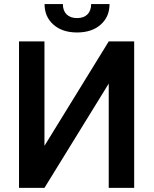

<svg xmlns="http://www.w3.org/2000/svg" viewBox="-20 -912 747 932"><path d="M507.8 -710.9 195.8 -204.1V-710.9H72.3V0H195.8L507.8 -506.3V0H631.3V-710.9ZM511.7 -892.1H422.4Q422.4 -859.9 404.3 -842Q386.2 -824.2 354 -824.2Q321.8 -824.2 303.5 -842Q285.2 -859.9 285.2 -892.1H196.3Q196.3 -830.6 239.3 -792.5Q282.2 -754.4 354 -754.4Q425.8 -754.4 468.8 -792.5Q511.7 -830.6 511.7 -892.1Z"/></svg>

Font: FAU Chimera Medium
Style: Regular
Weight: 500
Version: Version 1.002;hotconv 1.0.117;makeotfexe 2.5.65602